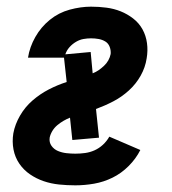

<svg xmlns="http://www.w3.org/2000/svg" viewBox="-20 -548 515 576"><path d="M206 8Q181 8 157 5.5Q133 3 111 -4.5Q89 -12 70 -25Q51 -38 38 -57Q25 -76 20.5 -99.5Q16 -123 20 -148Q25 -175 40 -201Q55 -227 77.5 -246.5Q100 -266 126 -279.5Q152 -293 180 -302L172 -375H64Q69 -407 86 -437Q103 -467 129.5 -488.5Q156 -510 189 -519Q222 -528 253 -528Q277 -528 299.5 -525Q322 -522 342 -514Q362 -506 379.5 -492.5Q397 -479 407.5 -460Q418 -441 421 -418.5Q424 -396 420 -373Q416 -346 402 -321Q388 -296 366.5 -276.5Q345 -257 320 -244Q295 -231 268 -221L277 -135L197 -128L190 -195Q180 -191 170.5 -185.5Q161 -180 152 -172.5Q143 -165 137 -155Q131 -145 129 -135Q127 -121 134.5 -110.5Q142 -100 154 -95Q166 -90 179.5 -88.5Q193 -87 206 -87Q221 -87 235.5 -89Q250 -91 263.5 -97Q277 -103 288.5 -113.5Q300 -124 308 -138L401 -98Q388 -72 366 -50Q344 -28 317.5 -15Q291 -2 262.5 3Q234 8 206 8ZM258 -328Q268 -332 276 -337.5Q284 -343 292 -350.5Q300 -358 305 -367Q310 -376 312 -386Q313 -397 309 -407.5Q305 -418 296 -423.5Q287 -429 276 -431Q265 -433 253 -433Q242 -433 230.5 -431Q219 -429 208 -422.5Q197 -416 188.5 -406.5Q180 -397 176 -385L252 -392Z"/></svg>

Font: Iosevka QP
Style: Bold Italic
Weight: 700
Italic angle: -9°
Designer: Belleve Invis
Foundry: Belleve Invis
Version: Version 20.0.0; ttfautohint (v1.8.4)